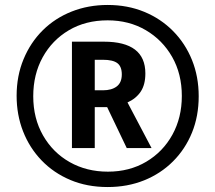

<svg xmlns="http://www.w3.org/2000/svg" viewBox="-20 -744 868 774"><path d="M414 10Q331 10 263.5 -18.5Q196 -47 147.5 -97.5Q99 -148 73 -214.5Q47 -281 47 -358Q47 -438 75 -505.5Q103 -573 152.5 -622Q202 -671 269 -697.5Q336 -724 414 -724Q494 -724 561 -696.5Q628 -669 677.5 -619Q727 -569 754 -502Q781 -435 781 -356Q781 -276 754 -209.5Q727 -143 677.5 -93.5Q628 -44 561 -17Q494 10 414 10ZM415 -52Q502 -52 569.5 -92Q637 -132 675 -201Q713 -270 713 -357Q713 -446 674 -514.5Q635 -583 567.5 -622.5Q500 -662 414 -662Q325 -662 257.5 -622Q190 -582 152 -513Q114 -444 114 -356Q114 -267 153.5 -198Q193 -129 261 -90.5Q329 -52 415 -52ZM270 -147V-576H399Q566 -576 566 -448Q566 -403 547.5 -375Q529 -347 494 -331L591 -147H491L412 -312H362V-147ZM395 -380Q430 -380 450.5 -395.5Q471 -411 471 -444Q471 -476 453 -489.5Q435 -503 395 -503H362V-380Z"/></svg>

Font: Noto Sans Myanmar UI Condensed SemiBold
Style: Regular
Weight: 600
Width: 3
Designer: Monotype Design Team
Foundry: Monotype Imaging Inc.
Version: Version 2.103; ttfautohint (v1.8.4.7-5d5b)